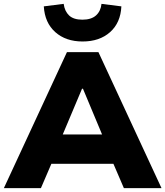

<svg xmlns="http://www.w3.org/2000/svg" viewBox="-26 -975 857 995"><path d="M-6 0 321 -705H484L811 0H616L533 -193L607 -126H195L269 -193L186 0ZM399 -515 281 -235 255 -278H547L521 -235L404 -515ZM402 -760Q315 -760 260.5 -808.5Q206 -857 201 -942L304 -955Q309 -917 332 -895Q355 -873 401 -873Q447 -873 471.5 -895Q496 -917 500 -955L603 -942Q599 -857 544.5 -808.5Q490 -760 402 -760Z"/></svg>

Font: Nunito Sans 8pt Black
Style: Regular
Weight: 900
Version: Version 3.101;gftools[0.9.27]